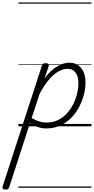

<svg xmlns="http://www.w3.org/2000/svg" viewBox="-150 -1030 765 1565"><path d="M-106 515Q-119 515 -126 508.5Q-133 502 -129 491L191 -494Q195 -506 201 -510.5Q207 -515 221 -515Q238 -515 244 -509.5Q250 -504 247 -492L213 -391Q250 -440 285.5 -467.5Q321 -495 353.5 -507Q386 -519 413 -519Q476 -519 511.5 -475Q547 -431 547 -355Q547 -311 534 -260Q521 -209 496 -160Q471 -111 432 -71Q393 -31 341.5 -7Q290 17 224 17Q193 17 158.5 5.5Q124 -6 94 -26L-75 496Q-78 506 -84.5 510.5Q-91 515 -106 515ZM108 -68Q144 -47 173 -39Q202 -31 228 -31Q281 -31 323 -51.5Q365 -72 396.5 -107Q428 -142 448.5 -184Q469 -226 479 -269.5Q489 -313 489 -351Q489 -387 479 -413.5Q469 -440 449 -454.5Q429 -469 399 -469Q365 -469 327 -448Q289 -427 250.5 -382.5Q212 -338 174 -268ZM0 490H595V500H0ZM0 -20H595V0H0ZM0 -505H595V-500H0ZM0 -1010H595V-1000H0Z"/></svg>

Font: Playwrite MX Guides
Style: Regular
Weight: 400
Designer: Veronika Burian, José Scaglione
Foundry: TypeTogether
Version: Version 1.003